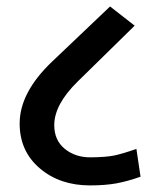

<svg xmlns="http://www.w3.org/2000/svg" viewBox="-20 -642 495 591"><path d="M147 -256.8Q147 -210 179.7 -183.6Q212.4 -157.2 259.5 -157.7Q306.6 -158.2 331.5 -163.3Q356.4 -168.5 399.9 -183.6L412.6 -98.1Q373 -84 338.4 -77.6Q303.7 -71.3 256.8 -71.3Q164.1 -71.3 102.3 -124Q40.5 -176.8 40.5 -261.7Q40.5 -357.4 140.6 -452.6L318.8 -622.1L394.5 -563L219.2 -391.1Q147 -320.3 147 -256.8Z"/></svg>

Font: Yantramanav Medium
Style: Regular
Weight: 500
Version: Version 1.001;PS 1.0;hotconv 1.0.72;makeotf.lib2.5.5900; ttf